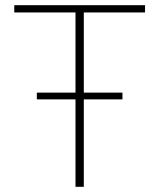

<svg xmlns="http://www.w3.org/2000/svg" viewBox="-20 -720 614 740"><path d="M303 -672V-363H452V-337H303V0H271V-337H122V-363H271V-672H35V-700H539V-672Z"/></svg>

Font: KoHo ExtraLight
Style: Regular
Weight: 275
Version: Version 1.000; ttfautohint (v1.6)